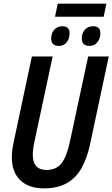

<svg xmlns="http://www.w3.org/2000/svg" viewBox="-20 -1024 617 1054"><path d="M282 -932 297 -1004H564L549 -932ZM304 -772Q261 -772 261 -812Q261 -842 278 -861Q295 -880 323 -880Q341 -880 351.5 -870.5Q362 -861 362 -842Q362 -811 346 -791.5Q330 -772 304 -772ZM472 -772Q429 -772 429 -812Q429 -842 446 -861Q463 -880 491 -880Q531 -880 531 -842Q531 -812 514.5 -792Q498 -772 472 -772ZM222 10Q137 10 91 -35Q45 -80 45 -160Q45 -198 55 -244L155 -714H269L168 -241Q164 -223 162 -205.5Q160 -188 160 -174Q160 -91 236 -91Q289 -91 317.5 -127.5Q346 -164 363 -243L464 -714H577L474 -230Q458 -156 428 -102Q398 -48 347.5 -19Q297 10 222 10Z"/></svg>

Font: Noto Sans Condensed SemiBold
Style: Italic
Weight: 600
Width: 3
Italic angle: -12°
Designer: Monotype Design Team
Foundry: Monotype Imaging Inc.
Version: Version 2.013; ttfautohint (v1.8.4.7-5d5b)